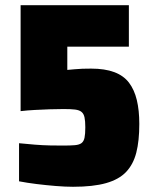

<svg xmlns="http://www.w3.org/2000/svg" viewBox="-20 -708 588 736"><path d="M260 8Q231 8 194 5Q157 2 120.5 -2.5Q84 -7 53 -13V-159Q83 -156 113.5 -153.5Q144 -151 172 -150.5Q200 -150 222 -150Q250 -150 267 -151.5Q284 -153 292.5 -159.5Q301 -166 304 -180Q307 -194 307 -220Q307 -244 304 -258Q301 -272 292.5 -279Q284 -286 268 -288Q252 -290 224 -290Q198 -290 169.5 -289Q141 -288 113 -286.5Q85 -285 59 -282V-688H474V-529H238V-440Q251 -441 265.5 -442.5Q280 -444 296 -444.5Q312 -445 329 -445Q382 -445 418 -431.5Q454 -418 474.5 -391Q495 -364 504.5 -324.5Q514 -285 514 -233Q514 -168 502.5 -123Q491 -78 463.5 -49Q436 -20 386.5 -6Q337 8 260 8Z"/></svg>

Font: Saira SemiCondensed Black
Style: Regular
Weight: 900
Width: 4
Designer: Hector Gatti with collaboration of the Omnibus-Type team
Foundry: Omnibus-Type
Version: Version 1.101